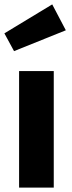

<svg xmlns="http://www.w3.org/2000/svg" viewBox="-26 -855 326 875"><path d="M219 0H61V-531H219ZM274 -717 38 -622 -6 -703 212 -835Z"/></svg>

Font: Statis Sans
Style: Bold
Weight: 700
Designer: bBox Type GmbH
Foundry: bBox Type GmbH
Version: Version 1.000